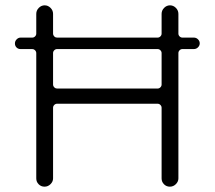

<svg xmlns="http://www.w3.org/2000/svg" viewBox="-20 -709 805 720"><path d="M194 -377Q194 -377 571 -377Q577 -377 581.5 -381.5Q586 -386 586 -392V-510Q586 -516 581.5 -520.5Q577 -525 571 -525Q571 -525 194 -525Q188 -525 183.5 -520.5Q179 -516 179 -510V-392Q179 -386 184 -381Q188 -377 194 -377ZM101 -525H57Q48 -525 42 -531Q36 -537 36 -546Q36 -555 42.5 -561.5Q49 -568 57 -568H101Q107 -568 111.5 -572.5Q116 -577 116 -583V-657Q116 -670 125.5 -679.5Q135 -689 147.5 -689Q160 -689 169.5 -679.5Q179 -670 179 -657V-583Q179 -577 184 -572Q188 -568 194 -568H571Q577 -568 581.5 -572.5Q586 -577 586 -583V-657Q586 -670 595.5 -679.5Q605 -689 617.5 -689Q630 -689 639.5 -679.5Q649 -670 649 -657V-583Q649 -577 653.5 -572.5Q658 -568 664 -568Q664 -568 707 -568Q716 -568 722.5 -561.5Q729 -555 729 -546.5Q729 -538 722.5 -531.5Q716 -525 707 -525H664Q658 -525 653.5 -520.5Q649 -516 649 -510V-40Q649 -28 639.5 -18.5Q630 -9 617 -9Q604 -9 595 -18Q586 -27 586 -40V-305Q586 -311 581.5 -315.5Q577 -320 571 -320H194Q188 -320 183.5 -315.5Q179 -311 179 -305V-40Q179 -28 169.5 -18.5Q160 -9 147 -9Q134 -9 125 -18Q116 -27 116 -40V-510Q116 -516 111 -521Q107 -525 101 -525Z"/></svg>

Font: Kurewa Gothic CJK TC Regular
Style: Regular
Weight: 400
Designer: Max Yao
Foundry: Max-Everyday
Version: Version 1.071; ttfautohint (v1.8.3)